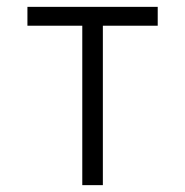

<svg xmlns="http://www.w3.org/2000/svg" viewBox="-20 -540 540 560"><path d="M220 0V-465H60V-520H440V-465H280V0Z"/></svg>

Font: Iosevka Fixed SS04 Light
Style: Regular
Weight: 300
Monospace: yes
Designer: Belleve Invis
Foundry: Belleve Invis
Version: Version 32.5.0